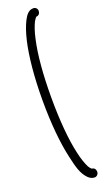

<svg xmlns="http://www.w3.org/2000/svg" viewBox="-217 -1209 721 1250"><g transform="rotate(-20 143.0 -584.0)"><path d="M203 -1170C167 -1170 149 -1138 135 -1112C119 -1080 105 -1040 93 -990C69 -888 55 -746 55 -584C55 -422 69 -280 93 -178C109 -108 121 -56 159 -18C169 -8 185 2 203 2C219 2 231 -12 231 -28C231 -44 221 -58 205 -58C199 -62 193 -68 185 -82C173 -106 159 -144 149 -192C127 -288 115 -424 115 -584C115 -744 127 -880 149 -976C159 -1024 173 -1062 185 -1086C193 -1100 199 -1108 205 -1112C221 -1112 231 -1126 231 -1142C231 -1158 219 -1170 203 -1170Z"/></g></svg>

Font: bauhaus_2017
Style: _regular
Weight: 400
Version: Version 1.0